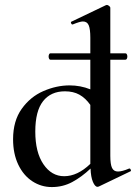

<svg xmlns="http://www.w3.org/2000/svg" viewBox="-20 -745 551 778"><path d="M505 -62Q508 -62 510 -57Q512 -52 509 -51L380 11Q378 12 375 12Q365 12 356.5 -8Q348 -28 347 -62Q311 -28 273 -7.5Q235 13 190 13Q147 13 111 -10.5Q75 -34 54 -78Q33 -122 33 -181Q33 -255 68 -304Q103 -353 156 -376Q209 -399 262 -399Q306 -399 346 -383V-503H184Q181 -503 179 -507Q177 -511 177 -516Q177 -521 179 -525Q181 -529 184 -529H346V-592Q346 -627 339.5 -642.5Q333 -658 316 -658Q304 -658 275 -646H273Q270 -646 268 -651Q266 -656 269 -657L409 -724L413 -725Q417 -725 422 -721Q427 -717 427 -714V-529H488Q492 -529 494 -525Q496 -521 496 -516Q496 -511 494 -507Q492 -503 488 -503H427V-114Q427 -79 434 -64.5Q441 -50 458 -50Q475 -50 503 -62ZM346 -81V-82V-320Q326 -348 301.5 -361.5Q277 -375 243 -375Q186 -375 154.5 -335Q123 -295 123 -212Q123 -128 156 -79.5Q189 -31 240 -31Q294 -31 346 -81Z"/></svg>

Font: Cormorant Garamond SemiBold
Style: Regular
Weight: 600
Designer: Christian Thalmann (Catharsis Fonts)
Version: Version 3.000